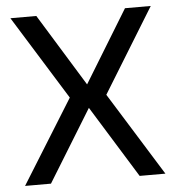

<svg xmlns="http://www.w3.org/2000/svg" viewBox="-49 -696 680 742"><g transform="rotate(-5 291.0 -325.0)"><path d="M18.5 -650.5H119L291.5 -370L463 -650.5H563L362 -323.5L563 0H463L290.5 -279L119 0H18.5L220.5 -325Z"/></g></svg>

Font: Overused Grotesk
Style: Regular
Weight: 450
Version: Version 0.004